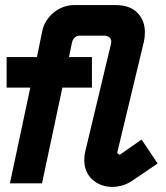

<svg xmlns="http://www.w3.org/2000/svg" viewBox="-20 -720 652 754"><path d="M295 -580Q268 -580 262 -550L251 -496H341V-376H225L145 0H19L99 -376H6V-496H125L146 -598Q150 -619 162 -638Q174 -657 190.5 -670.5Q207 -684 227.5 -692Q248 -700 269 -700H434Q490 -700 519.5 -670Q549 -640 549 -593Q549 -573 545 -556L440 -119L450 -112L536 -172L599 -78L502 -12Q482 2 461 8Q440 14 420 14Q398 14 378 6.5Q358 -1 343 -14.5Q328 -28 319.5 -47.5Q311 -67 311 -91Q311 -110 315 -126L416 -548Q417 -553 417 -556Q417 -568 408.5 -574Q400 -580 388 -580H295Z"/></svg>

Font: Space Mono
Style: Bold Italic
Weight: 700
Italic angle: -12°
Monospace: yes
Designer: Colophon Foundry / Benjamin Critton
Foundry: Colophon Foundry
Version: Version 1.000;PS 1.000;hotconv 1.0.81;makeotf.lib2.5.63406